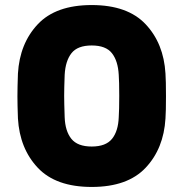

<svg xmlns="http://www.w3.org/2000/svg" viewBox="-20 -730 726 760"><path d="M637 -349Q637 -288 635 -261Q628 -142 556.5 -66Q485 10 343 10Q201 10 129.5 -66Q58 -142 51 -261Q49 -315 49 -349Q49 -383 51 -439Q58 -558 129.5 -634Q201 -710 343 -710Q485 -710 556.5 -634Q628 -558 635 -439Q637 -411 637 -349ZM343 -550Q287 -550 263 -519.5Q239 -489 236 -434Q234 -380 234 -351Q234 -324 236 -266Q238 -211 262.5 -180.5Q287 -150 343 -150Q399 -150 423.5 -180.5Q448 -211 450 -266Q452 -295 452 -351Q452 -407 450 -434Q447 -489 423 -519.5Q399 -550 343 -550Z"/></svg>

Font: Hezaedrus
Style: Bold
Weight: 700
Designer: Hubert & Fischer
Foundry: Hubert & Fischer
Version: Version 1.10;September 3, 2019;FontCreator 11.5.0.2425 64-bi